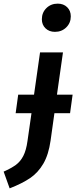

<svg xmlns="http://www.w3.org/2000/svg" viewBox="-78 -817 425 1055"><path d="M307 -195H221L200 -45Q189 33 160 82.5Q131 132 87.5 161.5Q44 191 -25 218L-58 126Q-17 108 8.5 89.5Q34 71 50 40Q66 9 73 -42L95 -195H8L22 -297H109L142 -529H268L235 -297H321ZM152 -711Q152 -748 177 -772.5Q202 -797 239 -797Q271 -797 291 -777.5Q311 -758 311 -727Q311 -691 286 -666.5Q261 -642 224 -642Q192 -642 172 -661.5Q152 -681 152 -711Z"/></svg>

Font: FiraGO Medium
Style: Italic
Weight: 500
Italic angle: -8°
Designer: bBox Type GmbH
Foundry: bBox Type GmbH
Version: Version 1.001